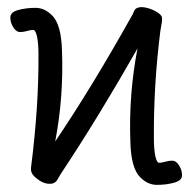

<svg xmlns="http://www.w3.org/2000/svg" viewBox="-20 -503 540 539"><path d="M120 13Q101 13 83 -2Q68 -13 67 -26V-32Q89 -204 88 -350Q88 -381 84 -400Q80 -419 73 -419Q66 -419 56 -416Q46 -413 36 -413Q26 -413 17.5 -426Q9 -439 9 -454Q9 -469 31.5 -475Q54 -481 79.5 -481Q105 -481 126 -460Q152 -435 154 -361Q159 -231 135 -106Q236 -255 348 -455Q350 -457 357 -473Q362 -483 377 -483Q387 -483 400.5 -478.5Q414 -474 424.5 -466.5Q435 -459 435 -452Q435 -442 433.5 -435.5Q432 -429 430 -415Q411 -264 412 -115Q412 -84 416 -65Q420 -46 427 -46Q434 -46 444 -49Q454 -52 464 -52Q474 -52 482.5 -39Q491 -26 491 -11Q491 4 468.5 10Q446 16 420.5 16Q395 16 374 -5Q348 -30 346 -104Q341 -238 366 -367Q258 -177 158 -26Q149 -13 142 0Q135 13 120 13Z"/></svg>

Font: LXGW WenKai Mono TC
Style: Regular
Weight: 400
Designer: LXGW / Fontworks Inc.
Foundry: LXGW / Fontworks Inc.
Version: Version 1.330